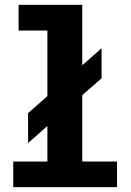

<svg xmlns="http://www.w3.org/2000/svg" viewBox="-20 -770 540 790"><path d="M34.5 0V-105.5H175V-251.5L95.5 -181.5V-304.5L175 -374.5V-644.5H56.5V-750H318.5V-501.5L398 -571.5V-448L318.5 -378.5V-105.5H461.5V0Z"/></svg>

Font: Trispace SemiBold
Style: Regular
Weight: 600
Designer: Tyler Finck
Foundry: Etcetera Type Company
Version: Version 1.210; ttfautohint (v1.8.3)